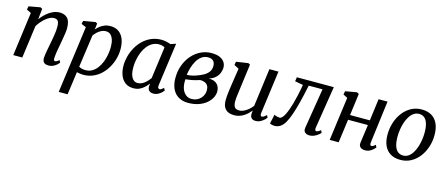

<svg xmlns="http://www.w3.org/2000/svg" viewBox="-52 -1183 4763 2050"><g transform="rotate(15 2330.0 -157.5)"><path d="M210.7 -438.6Q230 -465.1 253.5 -488.6Q276.9 -512.1 303.4 -530Q329.9 -547.9 358.5 -558Q387 -568 416.7 -568Q469.8 -568 501.8 -536.1Q533.8 -504.3 533.8 -422.8Q533.8 -401.6 529.3 -370.6Q524.9 -339.6 519.2 -306.8Q513.5 -274 508.7 -247Q504.3 -222 498.8 -193Q493.3 -164.1 489 -135.8Q484.8 -107.5 484.1 -84.8Q483.8 -67.9 487.5 -60.1Q491.1 -52.4 497.6 -52.4Q507.2 -52.4 518.3 -58Q529.4 -63.6 544.6 -76.8L557.1 -50.9Q553.5 -44.8 538 -29.9Q522.5 -15.1 498.2 -2.5Q473.9 10 442.5 10Q418.2 10 403.5 2.1Q388.8 -5.9 382.4 -20.4Q376 -35 376.7 -55.3Q377.4 -70.5 380 -90.5Q382.6 -110.4 386.7 -132.7Q390.8 -155.1 395.2 -177.7Q399.6 -200.3 403.4 -220.6Q407.3 -241.7 411.8 -266Q416.3 -290.3 420.3 -316Q424.3 -341.7 426.9 -366.6Q429.5 -391.6 429.3 -413.8Q429.2 -445.6 423.3 -463Q417.5 -480.4 404.6 -487.6Q391.8 -494.8 370.1 -494.8Q350.3 -494.8 327.7 -484Q305 -473.3 282.4 -454.7Q259.7 -436 238.8 -411.7Q217.8 -387.3 201.4 -360.3L152.5 0H53L117.5 -483L67.9 -507.7L75.2 -545.2L202 -568L223.1 -557.4Z M623.3 254 724.3 -488.4 671.3 -510.5 678.6 -545.2 810.7 -568 830.9 -557.4 822.3 -488.7Q838.2 -508.6 860.9 -526.7Q883.7 -544.8 912.4 -556.4Q941.1 -568 975.2 -568Q1031.7 -568 1068.9 -541.4Q1106.1 -514.8 1124.6 -467.2Q1143.1 -419.6 1143.1 -356Q1143.1 -305.3 1129.3 -253.3Q1115.6 -201.4 1088.9 -154.2Q1062.3 -107 1024 -70Q985.7 -32.9 936.1 -11.5Q886.5 10 827 10Q810.4 10 792 6.9Q773.5 3.8 756.4 0.4L721.4 254ZM765 -62.9Q780.2 -52.8 799.2 -48.6Q818.2 -44.3 839.3 -44.3Q879.4 -44.3 911.1 -63Q942.8 -81.7 966.5 -113.4Q990.3 -145.1 1005.9 -185.1Q1021.5 -225.1 1029.2 -268.4Q1036.9 -311.6 1036.9 -352.8Q1036.9 -399.3 1026 -432.7Q1015.1 -466.2 994.8 -484.2Q974.5 -502.2 945.6 -502.2Q916.7 -502.2 891.6 -489.4Q866.5 -476.6 847.1 -457.6Q827.7 -438.6 815.2 -420.3Z M1636 -92.9Q1632.8 -69.7 1639.7 -61Q1646.5 -52.4 1655 -52.4Q1664.2 -52.4 1674.3 -58.8Q1684.5 -65.3 1699.3 -78.6L1713.3 -53Q1709.3 -46.3 1694.2 -31.1Q1679.1 -15.9 1655.5 -2.9Q1631.8 10 1602.4 10Q1574.1 10 1556.5 -4.9Q1538.9 -19.9 1539.5 -53.8L1543.2 -84.8Q1525.5 -62.2 1502.8 -40.3Q1480.1 -18.5 1450.2 -4.2Q1420.3 10 1381.4 10Q1326.2 10 1290.1 -17.5Q1254 -44.9 1236.2 -92.1Q1218.5 -139.4 1218.5 -198.1Q1218.5 -247.4 1232.1 -299.5Q1245.7 -351.6 1272.3 -399.5Q1298.8 -447.3 1338 -485.4Q1377.1 -523.6 1428.6 -545.8Q1480 -568 1543 -568Q1566 -568 1593.8 -562Q1621.7 -555.9 1642.8 -547.7L1701.3 -567.3ZM1591.4 -497Q1577.9 -505.8 1561.9 -509.7Q1545.8 -513.7 1528.4 -513.7Q1487.9 -513.7 1455.3 -495.4Q1422.7 -477.2 1398.2 -445.8Q1373.6 -414.5 1357.1 -374.3Q1340.7 -334.2 1332.4 -290.2Q1324.1 -246.3 1324.1 -203.4Q1324.1 -155.2 1335.1 -122.1Q1346 -89.1 1365.4 -72.3Q1384.7 -55.5 1410.1 -55.5Q1433.3 -55.5 1453.2 -64.1Q1473.1 -72.8 1489.8 -86.6Q1506.5 -100.4 1520.1 -115.8Q1533.6 -131.3 1543.8 -145.3Z M1987.1 9.7Q1937.9 9.7 1900.8 -6.1Q1863.7 -21.9 1838.5 -51.3Q1813.3 -80.8 1800.6 -121.9Q1787.9 -163 1787.9 -213.5Q1787.9 -289.7 1812 -354.3Q1836.1 -419 1878.3 -467.3Q1920.5 -515.5 1975.9 -542.3Q2031.2 -569 2094 -569Q2151.8 -569 2187.3 -552.4Q2222.7 -535.7 2239 -509.5Q2255.2 -483.2 2255.2 -453.7Q2255.2 -421.2 2242.6 -390.3Q2229.9 -359.5 2202.9 -335.5Q2176 -311.5 2133.1 -298.3Q2178.2 -299 2205.3 -283.8Q2232.4 -268.6 2244.8 -243.3Q2257.2 -218 2257.2 -188.1Q2257.2 -152.2 2238.7 -117.2Q2220.2 -82.2 2185.2 -53.4Q2150.2 -24.5 2100.1 -7.4Q2050 9.7 1987.1 9.7ZM2010.5 -40.4Q2050 -40.4 2080.6 -58.1Q2111.2 -75.9 2129 -106Q2146.8 -136.2 2146.8 -172.9Q2146.8 -200.6 2135.9 -220Q2125.1 -239.3 2103.6 -249.4Q2082.2 -259.4 2050.3 -259.4Q2043.1 -257.7 2032.1 -254Q2021.1 -250.4 2007.8 -246.6Q1994.5 -242.8 1980.3 -239.7Q1962.3 -236 1940.9 -232.2Q1919.5 -228.4 1895 -226.8Q1894.5 -218.8 1894.3 -210.9Q1894.2 -203 1894.2 -195.7Q1894.2 -152.8 1907.9 -117.5Q1921.7 -82.2 1947.9 -61.3Q1974.1 -40.4 2010.5 -40.4ZM1896.3 -275.5Q1913.8 -276.5 1928.7 -278.5Q1943.6 -280.4 1958.9 -284.1Q1974.1 -287.7 1992.2 -293.6Q2038 -308.7 2072.9 -328.1Q2107.7 -347.5 2127.3 -374.7Q2146.9 -401.9 2146.9 -439.4Q2146.9 -477.3 2127.1 -496.4Q2107.4 -515.5 2070.8 -515.5Q2029.8 -515.5 1999.1 -493.3Q1968.4 -471.1 1947.5 -435.1Q1926.5 -399.1 1914 -357.1Q1901.5 -315.2 1896.3 -275.5Z M2494.1 10Q2459.8 10 2431.2 -1.9Q2402.6 -13.9 2385.3 -42.4Q2368 -70.8 2367.7 -120.7Q2367.7 -138.2 2369.1 -159Q2370.5 -179.8 2373.2 -202.9Q2375.8 -226 2379 -249.4Q2382.1 -272.9 2385.6 -294.8L2414 -481.7L2361.3 -509.7L2367.9 -547L2499.9 -566.6L2520.7 -556L2485.5 -290.8Q2483 -269.3 2480.1 -248.8Q2477.2 -228.2 2474.7 -208.8Q2472.1 -189.5 2470.5 -171.4Q2468.9 -153.3 2468.9 -136.6Q2468.9 -103.3 2477 -85.2Q2485 -67.1 2500 -60.1Q2515.1 -53.2 2535.9 -53.2Q2561.8 -53.2 2588.2 -66.4Q2614.7 -79.7 2638.1 -100.1Q2661.4 -120.6 2677.7 -142.6L2733.4 -562.6H2833.5L2769.8 -88.6Q2767.3 -69.9 2771.8 -61.1Q2776.3 -52.4 2784.8 -52.4Q2794.4 -52.4 2806.1 -59.3Q2817.8 -66.2 2835.9 -82.9L2848.5 -56.7Q2844.2 -49.7 2828.1 -33.7Q2812.1 -17.8 2787.2 -4.2Q2762.4 9.3 2731.7 9.3Q2700.8 9.3 2685.9 -7.6Q2670.9 -24.4 2672.9 -52.7Q2672.8 -54.6 2673 -58.5Q2673.2 -62.3 2673.7 -67.3Q2674.3 -72.3 2674.8 -77.6Q2675.3 -82.8 2675.8 -87.4L2674.5 -88.4Q2659.8 -70.3 2641.4 -52.8Q2623 -35.3 2600.4 -21.1Q2577.7 -7 2551.3 1.5Q2524.8 10 2494.1 10Z M3373.3 -87.9Q3370.1 -67.8 3375.3 -60.1Q3380.6 -52.4 3387.3 -52.4Q3396.4 -52.4 3407.8 -57.9Q3419.3 -63.4 3435 -76.8L3447.9 -50.9Q3442.2 -42.4 3424.6 -27.9Q3407 -13.4 3382.2 -1.7Q3357.4 10 3329.5 10Q3297.2 10 3278.3 -6.5Q3259.3 -23 3265.1 -58.6L3336.9 -501.6H3184.4Q3161.8 -392 3140.7 -309Q3119.6 -226 3099 -167Q3078.3 -107.9 3056.8 -70Q3036.2 -33.1 3007.4 -12.5Q2978.6 8 2941.7 8Q2927.5 8 2910 3.6Q2892.4 -0.9 2889.3 -4L2911.7 -106.3Q2914.9 -104.3 2924.7 -100.6Q2934.5 -97 2947.1 -93.8Q2959.8 -90.7 2971.5 -90.7Q2986.3 -90.7 3000.2 -105.7Q3014.1 -120.7 3027.1 -146.4Q3040.1 -172.1 3052 -204.8Q3063.9 -237.5 3073.9 -272.9Q3086.7 -318 3096.6 -362Q3106.6 -406.1 3113.3 -440.9Q3120 -475.8 3122.5 -492.8L3031.9 -509.2L3039 -555.1H3447.4Z M3981.8 -87.9Q3979.6 -69.5 3983.9 -60.9Q3988.1 -52.4 3995.1 -52.4Q4003.9 -52.4 4014.4 -57.7Q4024.8 -63 4040.4 -76.8L4053.4 -50.9Q4049.1 -44.5 4034.1 -29.7Q4019 -14.8 3995.6 -2.4Q3972.2 10 3943.3 10Q3921.3 10 3905 2.8Q3888.7 -4.3 3880.6 -18.9Q3872.5 -33.5 3875.5 -55.3L3903.5 -258.4H3684.4L3649.6 0H3550.5L3615.2 -481.5L3567.4 -506.6L3574.7 -544.1L3699.8 -566.6L3723.8 -554.4L3691.8 -312.4H3910.7L3942.4 -554.5H4041.3Z M4418.2 -568.3Q4482.8 -568.3 4527.3 -541.5Q4571.9 -514.8 4595.2 -463.7Q4618.6 -412.7 4618.7 -339.7Q4618.9 -271.9 4598.6 -209Q4578.4 -146.1 4540.7 -96.4Q4502.9 -46.8 4450.1 -17.8Q4397.3 11.2 4332.5 11.2Q4269.2 11.2 4224.3 -15Q4179.3 -41.2 4155.8 -91.5Q4132.2 -141.8 4131.9 -213.4Q4131.8 -282.4 4151.8 -346.1Q4171.9 -409.8 4209.6 -459.9Q4247.2 -509.9 4300.1 -539.1Q4353.1 -568.3 4418.2 -568.3ZM4402.4 -515.3Q4369.3 -515.3 4343.3 -497.2Q4317.3 -479.1 4298 -448.6Q4278.6 -418.1 4265.8 -379.7Q4253 -341.3 4246.9 -300.2Q4240.7 -259.1 4240.8 -220.4Q4241 -159.5 4253.8 -119.9Q4266.7 -80.2 4291.1 -60.8Q4315.6 -41.4 4350.2 -41.4Q4382.5 -41.4 4408.2 -59.4Q4433.8 -77.4 4453 -107.9Q4472.1 -138.4 4484.7 -176.7Q4497.2 -214.9 4503.6 -255.9Q4509.9 -296.9 4509.8 -335.6Q4509.7 -396.6 4497.3 -436.3Q4485 -476 4461.4 -495.6Q4437.7 -515.3 4402.4 -515.3Z"/></g></svg>

Font: Merriweather Light
Style: Italic
Weight: 300
Italic angle: -7.8°
Designer: Eben Sorkin
Foundry: Eben Sorkin
Version: Version 2.101